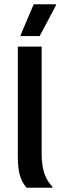

<svg xmlns="http://www.w3.org/2000/svg" viewBox="-20 -887 288 907"><path d="M167.5 -716.7 244.2 -861.7V-866.7H139.2L77.5 -721.7V-716.7ZM227.5 0V-5C198.3 -36.7 176.7 -75.8 176.7 -162.5V-666.7H64.2V-149.2C64.2 -70 77.5 -32.5 105.8 0Z"/></svg>

Font: Familjen Grotesk Medium
Style: Regular
Weight: 500
Designer: Anders Wikstroem, Jonas Baeckman, Matilda Gysing, Kristian Moeller
Foundry: Familjen STHLM AB
Version: Version 2.000